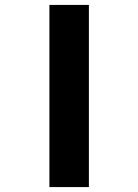

<svg xmlns="http://www.w3.org/2000/svg" viewBox="-20 -760 562 780"><path d="M180.7 0V-740H341.1V0Z"/></svg>

Font: Lexend Tera
Style: Regular
Weight: 400
Designer: Bonnie Shaver-Troup, Thomas Jockin
Foundry: Lexend
Version: Version 1.007